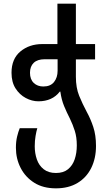

<svg xmlns="http://www.w3.org/2000/svg" viewBox="-20 -780 594 1050"><path d="M286 250Q216 250 167.5 219.5Q119 189 93 138.5Q67 88 67 28Q67 -6 73.5 -33Q80 -60 88 -79H184Q179 -63 174.5 -36.5Q170 -10 170 20Q170 58 181.5 91.5Q193 125 219 145.5Q245 166 286 166Q327 166 352 145.5Q377 125 388.5 91Q400 57 400 15Q400 -30 389 -64.5Q378 -99 362 -132Q345 -165 330.5 -200Q316 -235 310 -279H307Q266 -226 190 -226Q155 -226 121 -244Q87 -262 65 -296.5Q43 -331 43 -382Q43 -458 91.5 -498.5Q140 -539 211 -539H294V-760H395V-539H500V-455H395V-360Q395 -300 413 -256Q431 -212 454 -169Q475 -131 490 -86Q505 -41 505 18Q505 86 479 138.5Q453 191 404 220.5Q355 250 286 250ZM217 -307Q256 -307 275.5 -331.5Q295 -356 295 -393V-456H224Q185 -456 164.5 -436.5Q144 -417 144 -382Q144 -346 164.5 -326.5Q185 -307 217 -307Z"/></svg>

Font: Noto Sans Georgian SemiCondensed Medium
Style: Regular
Weight: 500
Width: 4
Designer: Monotype Design Team, Akaki Razmadze
Foundry: Google LLC
Version: Version 2.005; ttfautohint (v1.8.4.7-5d5b)